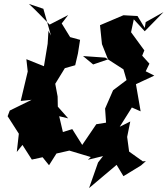

<svg xmlns="http://www.w3.org/2000/svg" viewBox="-20 -778 857 983"><path d="M473 -142 401 -36 350 -117 302 -102 283 -183 329 -172 276 -232 275 -284 261 -359V-346L312 -429L365 -444L379 -504L390 -574L339 -588L296 -658L329 -701L234 -652C199 -688 165 -724 128 -758L202 -733L241 -596L228 -620L224 -554L205 -439L115 -475L122 -412L86 -261L142 -267L30 -212L19 -183L78 -91L79 -116L66 0L95 -36L143 39L198 27L231 68L269 8L335 -7L445 26L430 40L549 11L517 9L482 54L436 185L577 66L612 124L617 121L702 69L727 47L711 48L641 -2L631 -77L647 -156L593 -129L656 -229L629 -239L700 -208L676 -347L770 -391L726 -413L745 -452L708 -493L719 -520L651 -613L665 -679L721 -618L817 -716L726 -665L721 -635L684 -696L612 -700L492 -649L502 -552L533 -474L457 -448L405 -491L519 -483L612 -423L628 -368L559 -316L518 -222L523 -150Z"/></svg>

Font: Hussar Lance
Style: ExBdObl
Weight: 700
Foundry: Cannot Into Space Fonts, PlusOne Fonts
Version: Version 2.270